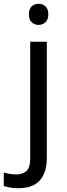

<svg xmlns="http://www.w3.org/2000/svg" viewBox="-75 -757 353 1017"><path d="M22 240Q-3 240 -22 236.5Q-41 233 -55 228V157Q-40 161 -24 164Q-8 167 11 167Q43 167 64 149.5Q85 132 85 83V-536H173V80Q173 130 157 166Q141 202 108 221Q75 240 22 240ZM78 -681Q78 -710 93 -723.5Q108 -737 130 -737Q150 -737 165.5 -723.5Q181 -710 181 -681Q181 -653 165.5 -639Q150 -625 130 -625Q108 -625 93 -639Q78 -653 78 -681Z"/></svg>

Font: sinhala15
Style: Book
Weight: 400
Designer: Jelle Bosma - Monotype Design Team
Foundry: Monotype Imaging Inc.
Version: Version 2.003